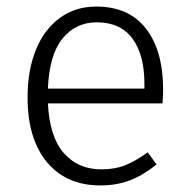

<svg xmlns="http://www.w3.org/2000/svg" viewBox="-20 -554 575 585"><path d="M475 -239H126Q131 -137 174.5 -87.5Q218 -38 289 -38Q330 -38 361.5 -50.5Q393 -63 430 -90L457 -53Q418 -21 377 -5Q336 11 286 11Q182 11 123 -60Q64 -131 64 -257Q64 -340 89.5 -402.5Q115 -465 162.5 -499.5Q210 -534 273 -534Q373 -534 425 -466.5Q477 -399 477 -281Q477 -259 475 -239ZM420 -299Q420 -387 383.5 -436.5Q347 -486 275 -486Q210 -486 170 -436Q130 -386 126 -284H420Z"/></svg>

Font: Fira Sans Light
Style: Regular
Weight: 300
Designer: bBox Type GmbH & Carrois Corporate GbR & Edenspiekermann AG
Foundry: bBox Type GmbH & Carrois Corporate GbR & Edenspiekermann AG
Version: Version 4.301